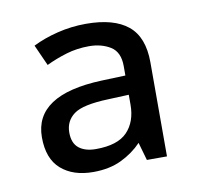

<svg xmlns="http://www.w3.org/2000/svg" viewBox="-50 -774 457 442"><g transform="rotate(-10 178.5 -552.5)"><path d="M177 -722Q242 -722 275 -695Q308 -668 308 -609V-389H261L249 -431Q229 -410 201 -396.5Q173 -383 135 -383Q88 -383 60 -407.5Q32 -432 32 -482Q32 -581 190 -587L246 -589V-611Q246 -644 225 -657Q204 -670 175 -670Q147 -670 122 -662.5Q97 -655 74 -644L52 -693Q78 -706 110.5 -714Q143 -722 177 -722ZM198 -542Q138 -540 117 -524.5Q96 -509 96 -482Q96 -457 110.5 -445.5Q125 -434 150 -434Q201 -434 223.5 -457.5Q246 -481 246 -521V-544Z"/></g></svg>

Font: Noto Sans Tifinagh Ahaggar
Style: Regular
Weight: 400
Designer: JamraPatel
Foundry: JamraPatel LLC
Version: Version 2.006; ttfautohint (v1.8.4.7-5d5b)